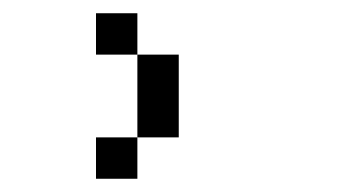

<svg xmlns="http://www.w3.org/2000/svg" viewBox="-20 -895 540 290"><path d="M187.5 -812.5H125V-875H187.5ZM125 -687.5H187.5V-625H125ZM187.5 -812.5H250V-687.5H187.5Z"/></svg>

Font: 寒蝉点阵体 16px
Style: Regular
Weight: 400
Designer: Designed by Warren2060
Foundry: ChillType
Version: Version 1.000